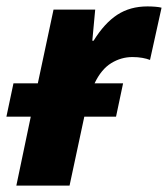

<svg xmlns="http://www.w3.org/2000/svg" viewBox="-36 -579 524 599"><path d="M15 0 60 -215H-16L6 -319H82L131 -549H261L252 -452H256Q290 -507 330 -533Q370 -559 424 -559Q436 -559 448.5 -558Q461 -557 468 -555L432 -392Q422 -396 408 -398.5Q394 -401 377 -401Q342 -401 311 -382Q280 -363 259 -319H348L326 -215H227L181 0Z"/></svg>

Font: Noto Sans ExtraBold
Style: Italic
Weight: 800
Italic angle: -12°
Designer: Monotype Design Team
Foundry: Monotype Imaging Inc.
Version: Version 2.013; ttfautohint (v1.8.4.7-5d5b)